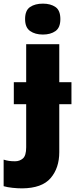

<svg xmlns="http://www.w3.org/2000/svg" viewBox="-79 -796 413 1056"><path d="M59 -691Q59 -739 86.5 -757.5Q114 -776 157 -776Q199 -776 226 -757.5Q253 -739 253 -691Q253 -644 226 -625Q199 -606 157 -606Q114 -606 86.5 -625.5Q59 -645 59 -691ZM43 240Q18 240 -10.5 237Q-39 234 -59 228V82Q-43 87 -29 89Q-15 91 4 91Q29 91 47 75.5Q65 60 65 14V-223H-3V-344H65V-553H247V-344H314V-223H247V41Q247 128 199.5 183.5Q152 239 43 240Z"/></svg>

Font: Noto Sans SemiCondensed Black
Style: Regular
Weight: 900
Width: 4
Designer: Monotype Design Team
Foundry: Monotype Imaging Inc.
Version: Version 2.013; ttfautohint (v1.8.4.7-5d5b)